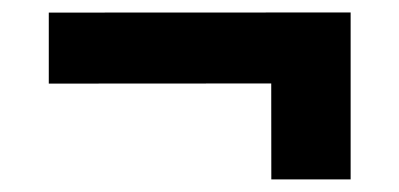

<svg xmlns="http://www.w3.org/2000/svg" viewBox="-20 -440 634 305"><path d="M537 -307.5 57.5 -307.2V-420L537 -420.2ZM537 -155H411L410.8 -381H537Z"/></svg>

Font: Public Sans VF
Style: Regular
Weight: 400
Designer: Pablo Impallari, Rodrigo Fuenzalida (Modified by Dan O. Williams and USWDS)
Version: Version 1.003